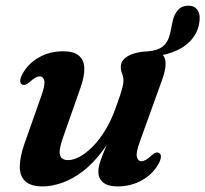

<svg xmlns="http://www.w3.org/2000/svg" viewBox="-20 -657 737 689"><path d="M694 -568.5Q686.5 -534.5 662 -509Q637.5 -483.5 597.5 -469Q557.5 -454.5 504 -453.5Q501 -453.5 499 -455.8Q497 -458 497 -462.5Q498 -467.5 501.8 -470Q505.5 -472.5 511 -473Q546 -475.5 564.8 -490.8Q583.5 -506 591 -539L599.5 -580.5Q605 -607 619.8 -622.2Q634.5 -637.5 659 -636.5Q681.5 -635.5 691 -617.2Q700.5 -599 694 -568.5ZM550.5 -108Q557.5 -104.5 557.5 -95Q557.5 -85.5 550 -71Q530 -33.5 490.5 -10.8Q451 12 401 12Q368.5 12 350.8 -1.8Q333 -15.5 333 -41.5Q333 -57.5 339.8 -77.5Q346.5 -97.5 357.2 -123Q368 -148.5 381.2 -180.8Q394.5 -213 407.5 -254L414.5 -238.5Q386.5 -167.5 351 -119.5Q315.5 -71.5 277.5 -42.5Q239.5 -13.5 202.2 -0.8Q165 12 133.5 12Q90 12 70.2 -7Q50.5 -26 51 -60.2Q51.5 -94.5 67.5 -140.5L129 -315Q142.5 -353 138.8 -368Q135 -383 122.5 -383Q115.5 -383 107.2 -378.5Q99 -374 87 -363Q77.5 -355 71.5 -353Q65.5 -351 59.5 -353.5Q52.5 -357 52.5 -366.5Q52.5 -376 60 -390.5Q80 -428 118.8 -450.5Q157.5 -473 207.5 -473Q245 -473 263.2 -457.2Q281.5 -441.5 282.5 -412.5Q283.5 -383.5 269 -342.5L206.5 -164.5Q190.5 -120 195.2 -101.2Q200 -82.5 224.5 -82.5Q243 -82.5 265.2 -94.2Q287.5 -106 311.2 -129.5Q335 -153 356.5 -187.8Q378 -222.5 394.5 -268Q405 -296.5 411.2 -315.5Q417.5 -334.5 420.2 -346.8Q423 -359 423 -367.5Q423 -382 418.2 -392.5Q413.5 -403 413.5 -417Q413.5 -442.5 443 -457.8Q472.5 -473 524.5 -473Q563.5 -473 571.8 -446.2Q580 -419.5 560.5 -367L481 -146.5Q467.5 -109 471.2 -93.8Q475 -78.5 487.5 -78.5Q494.5 -78.5 502.8 -83Q511 -87.5 523 -98.5Q532.5 -107 538.5 -109Q544.5 -111 550.5 -108Z"/></svg>

Font: Fraunces SemiBold
Style: Italic
Weight: 600
Italic angle: -16°
Version: Version 1.000;[b76b70a41]